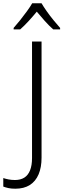

<svg xmlns="http://www.w3.org/2000/svg" viewBox="-102 -967 386 1169"><path d="M-9 182Q-34 182 -51.5 178Q-69 174 -82 169V117Q-68 122 -49.5 125.5Q-31 129 -11 129Q23 129 46 114.5Q69 100 81 70Q93 40 93 -5V-714H151V-7Q151 52 133 94.5Q115 137 79.5 159.5Q44 182 -9 182ZM151 -947Q163 -926 182.5 -898.5Q202 -871 224 -844Q246 -817 264 -797V-788H222Q197 -810 171 -839Q145 -868 122 -896Q99 -868 73 -839.5Q47 -811 21 -788H-19V-797Q-1 -817 20.5 -844Q42 -871 62 -898.5Q82 -926 94 -947Z"/></svg>

Font: Noto Sans Display Light
Style: Regular
Weight: 300
Designer: Monotype Design Team
Foundry: Monotype Imaging Inc.
Version: Version 2.003